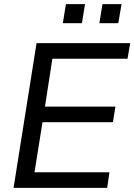

<svg xmlns="http://www.w3.org/2000/svg" viewBox="-20 -915 654 935"><path d="M46 0 158 -705H614L601 -629H235L199 -396H542L530 -320H187L148 -76H513L502 0ZM464 -802 479 -895H572L556 -802ZM286 -802 301 -895H394L379 -802Z"/></svg>

Font: Mulish Medium
Style: Italic
Weight: 500
Italic angle: -9°
Designer: Vernon Adams
Foundry: Vernon Adams
Version: Version 3.603; ttfautohint (v1.8.3)